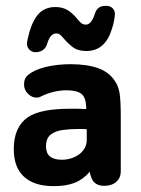

<svg xmlns="http://www.w3.org/2000/svg" viewBox="-20 -624 482 655"><path d="M274 -252Q254 -253 244 -253Q234 -253 229.5 -253Q225 -253 220 -253Q169 -253 133 -246Q97 -239 75 -224Q27 -191 27 -115Q27 -53 62 -21Q97 11 163 11Q206 11 235 -0.5Q264 -12 286 -38Q291 -11 303 -0.5Q315 10 335 10Q361 10 376.5 -3.5Q392 -17 392 -40V-225Q392 -281 388 -306Q384 -331 371 -349Q352 -378 314.5 -391.5Q277 -405 221 -405Q175 -405 136 -395.5Q97 -386 77 -369Q62 -358 62 -336Q62 -318 75 -304.5Q88 -291 105 -291Q113 -291 122 -296Q140 -305 162.5 -310.5Q185 -316 206 -316Q243 -316 258 -303.5Q273 -291 274 -259ZM276 -183V-147Q276 -126 263.5 -110.5Q251 -95 231.5 -87Q212 -79 191 -79Q137 -79 137 -124Q137 -152 152.5 -164.5Q168 -177 193.5 -180.5Q219 -184 247 -184Q257 -184 262 -184Q267 -184 276 -183ZM372 -576Q372 -588 364 -596Q356 -604 343 -604H340Q312 -604 304 -578Q292 -540 273 -540Q265 -540 260 -543Q255 -546 245 -558Q226 -581 209 -590.5Q192 -600 169 -600Q136 -600 115 -580Q94 -560 81 -517Q77 -503 74.5 -491.5Q72 -480 72 -474Q72 -463 80.5 -454.5Q89 -446 100 -446Q116 -446 126 -453Q136 -460 140 -472Q151 -510 172 -510Q179 -510 184 -506.5Q189 -503 197 -493Q220 -467 235.5 -458.5Q251 -450 275 -450Q338 -450 361 -523Q366 -537 369 -553Q372 -569 372 -576Z"/></svg>

Font: Beiruti
Style: Bold
Weight: 700
Designer: Arlette Boutros
Foundry: Boutros
Version: Version 1.41